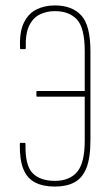

<svg xmlns="http://www.w3.org/2000/svg" viewBox="-20 -681 406 707"><path d="M182 6Q139 6 109.5 -9Q80 -24 66 -58.5Q52 -93 53 -151Q53 -155 55 -155H70Q74 -155 74 -151Q72 -72 100 -43.5Q128 -15 182 -15Q236 -15 264 -48Q292 -81 292 -163V-325H116Q114 -325 114 -329V-343Q114 -346 116 -346H292V-493Q292 -578 263.5 -609Q235 -640 182 -640Q152 -640 127 -628Q102 -616 87.5 -586.5Q73 -557 75 -504Q75 -500 72 -500H56Q54 -500 54 -504Q51 -562 67.5 -596.5Q84 -631 114 -646Q144 -661 182 -661Q245 -661 279 -624.5Q313 -588 313 -492V-165Q313 -99 298 -62Q283 -25 254 -9.5Q225 6 182 6Z"/></svg>

Font: Sofia Sans Extra Condensed Thin
Style: Regular
Weight: 250
Version: Version 4.100